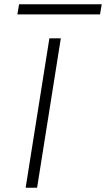

<svg xmlns="http://www.w3.org/2000/svg" viewBox="-20 -886 500 906"><path d="M101 0 213 -705H267L155 0ZM62 -818 70 -866H460L452 -818Z"/></svg>

Font: Nunito Sans 7pt Expanded ExtraLight
Style: Italic
Weight: 250
Width: 7
Italic angle: -9°
Designer: Vernon Adams
Foundry: Vernon Adams
Version: Version 3.101;gftools[0.9.27]